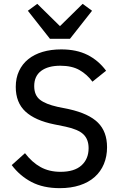

<svg xmlns="http://www.w3.org/2000/svg" viewBox="-20 -967 628 999"><path d="M291 12Q205 12 144 -20Q83 -52 41 -108L110 -170Q147 -122 191.5 -97.5Q236 -73 295 -73Q367 -73 404 -106.5Q441 -140 441 -196Q441 -242 414 -268Q387 -294 321 -308L262 -320Q163 -340 112.5 -386.5Q62 -433 62 -515Q62 -561 79 -597.5Q96 -634 127 -659Q158 -684 201.5 -697Q245 -710 299 -710Q378 -710 435 -681.5Q492 -653 532 -599L461 -542Q433 -580 393.5 -602.5Q354 -625 294 -625Q230 -625 194 -598Q158 -571 158 -519Q158 -472 187.5 -448.5Q217 -425 280 -411L339 -399Q442 -376 489.5 -329Q537 -282 537 -201Q537 -153 520.5 -113.5Q504 -74 472.5 -46Q441 -18 395 -3Q349 12 291 12ZM240 -765 125 -911 174 -947 292 -831 410 -947 459 -911 344 -765Z"/></svg>

Font: IBM Plex Sans Arabic Text
Style: Regular
Weight: 450
Designer: Mike Abbink, Paul van der Laan, Pieter van Rosmalen, Wael Morcos, Khajak Apelian
Foundry: Bold Monday
Version: Version 1.2